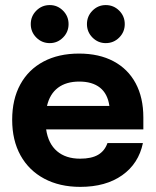

<svg xmlns="http://www.w3.org/2000/svg" viewBox="-20 -719 607 749"><path d="M293.3 10Q212.5 10 152.5 -22.1Q92.5 -54.2 60 -112.9Q27.5 -171.7 27.5 -251.7Q27.5 -331.7 59.2 -389.6Q90.8 -447.5 149.6 -478.8Q208.3 -510 288.3 -510Q366.7 -510 422.9 -480Q479.2 -450 509.2 -394.2Q539.2 -338.3 539.2 -260.8V-214.2H160Q168.3 -158.3 202.5 -129.2Q236.7 -100 292.5 -100Q336.7 -100 362.5 -115Q388.3 -130 399.2 -160.8H537.5Q520.8 -80.8 456.7 -35.4Q392.5 10 293.3 10ZM163.3 -305.8H406.7Q400 -353.3 370 -377.1Q340 -400.8 289.2 -400.8Q238.3 -400.8 206.2 -376.7Q174.2 -352.5 163.3 -305.8ZM392.5 -550.8Q362.5 -550.8 340.8 -572.5Q319.2 -594.2 319.2 -625Q319.2 -655.8 340.8 -677.5Q362.5 -699.2 392.5 -699.2Q423.3 -699.2 445 -677.5Q466.7 -655.8 466.7 -625Q466.7 -594.2 445 -572.5Q423.3 -550.8 392.5 -550.8ZM174.2 -550.8Q143.3 -550.8 121.7 -572.5Q100 -594.2 100 -625Q100 -655.8 121.7 -677.5Q143.3 -699.2 174.2 -699.2Q204.2 -699.2 225.8 -677.5Q247.5 -655.8 247.5 -625Q247.5 -594.2 225.8 -572.5Q204.2 -550.8 174.2 -550.8Z"/></svg>

Font: Funnel Display Light
Style: Bold
Weight: 700
Version: Version 1.000